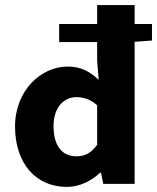

<svg xmlns="http://www.w3.org/2000/svg" viewBox="-20 -721 616 753"><path d="M576 -627H508V-701H361V-627H212V-556H361V-483L367 -408C333 -439 300 -460 245 -460C141 -460 39 -366 39 -225C39 -82 119 12 242 12C292 12 338 -11 373 -44H376L385 0H508V-557L576 -562ZM361 -153C337 -120 312 -108 280 -108C223 -108 190 -149 190 -227C190 -300 231 -340 279 -340C306 -340 335 -332 361 -308Z"/></svg>

Font: Cambridge Sans Bold
Style: Regular
Weight: 700
Version: Version 2.020;PS 002.020;hotconv 1.0.88;makeotf.lib2.5.64775